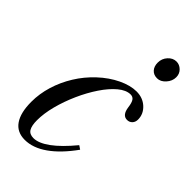

<svg xmlns="http://www.w3.org/2000/svg" viewBox="-240 -843 923 923"><g transform="rotate(45 222.0 -381.0)"><path d="M128 10.5Q75 10.5 48 -28.5Q21 -67.5 21 -141.5Q21 -196 37.5 -250.5Q54 -305 85 -355.2Q116 -405.5 159.5 -446Q204 -487.5 253.2 -511Q302.5 -534.5 344 -534.5Q387 -534.5 415.8 -507.8Q444.5 -481 444.5 -444Q444.5 -426.5 434.2 -415.8Q424 -405 408 -405Q376 -405 369.5 -452Q366 -480 357.8 -492Q349.5 -504 334 -504Q304 -504 271.8 -477Q239.5 -450 209.5 -405.2Q179.5 -360.5 155.5 -306.8Q131.5 -253 117.2 -198.5Q103 -144 103 -98Q103 -61 114 -43Q125 -25 152 -25Q186.5 -25 231.8 -58Q277 -91 331.5 -157L350 -144.5Q295.5 -68.5 239.2 -29Q183 10.5 128 10.5ZM368.5 -648.5Q345 -648.5 331.2 -663.8Q317.5 -679 317.5 -704.5Q317.5 -732 335.8 -752Q354 -772 378 -772Q398.5 -772 414.5 -756.5Q430.5 -741 430.5 -717.5Q430.5 -691.5 411.2 -670Q392 -648.5 368.5 -648.5Z"/></g></svg>

Font: Libre Caslon Condensed
Style: Italic
Weight: 400
Italic angle: -22.583°
Designer: Pablo Impallari, Rodrigo Fuenzalida, Katja Schimmel, Ertekin Erdin
Foundry: Pablo Impallari, Rodrigo Fuenzalida
Version: Version 2.000;gftools[0.9.33]